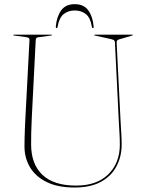

<svg xmlns="http://www.w3.org/2000/svg" viewBox="-20 -862 677 898"><path d="M536 -288 517.5 -665Q517 -669 514.5 -672.5Q512 -676 499.5 -679L423.5 -696Q420.5 -697 420.5 -698Q420.5 -700 423.5 -700H598.5Q601.5 -700 601.5 -698Q601.5 -696.5 595.5 -695L534.5 -677Q529.5 -675.5 527.2 -671.2Q525 -667 525.5 -663L544 -293Q545.5 -266 547.2 -239.5Q549 -213 549 -186Q549 -130.5 525.2 -84.8Q501.5 -39 452.8 -12Q404 15 328 15Q250.5 15 198.5 -10.5Q146.5 -36 120.5 -79.5Q94.5 -123 94.5 -177Q94.5 -192 95 -215.8Q95.5 -239.5 96.5 -263.8Q97.5 -288 98.5 -305L118 -676Q118.5 -686 104 -688L45 -696Q42 -697 42 -698Q42 -700 45 -700H220Q223 -700 223 -698Q223 -697 220 -696L161 -688Q153 -687 150.2 -684.5Q147.5 -682 147 -673L128.5 -308Q126.5 -270.5 126 -239.2Q125.5 -208 125.5 -187Q125.5 -94.5 178.5 -44.2Q231.5 6 336 6Q433 6 486.8 -47Q540.5 -100 540.5 -186Q540.5 -211.5 538.8 -239.2Q537 -267 536 -288ZM329.5 -813Q299 -813 277.8 -796Q256.5 -779 249.5 -737Q248.5 -730.5 244.5 -730.5Q240.5 -730.5 241 -738Q245 -784 266 -813.2Q287 -842.5 329.5 -842.5Q372.5 -842.5 393.2 -813.2Q414 -784 418 -738Q418.5 -730.5 414.5 -730.5Q410.5 -730.5 409.5 -737Q403 -779 381.8 -796Q360.5 -813 329.5 -813Z"/></svg>

Font: Fraunces 144pt S000 Thin
Style: Regular
Weight: 100
Version: Version 1.000; ttfautohint (v1.8.3)